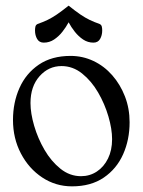

<svg xmlns="http://www.w3.org/2000/svg" viewBox="-20 -649 505 680"><path d="M235 11Q177 11 129.5 -20.5Q82 -52 54 -105.5Q26 -159 26 -224Q26 -286 49 -337.5Q72 -389 117.5 -420Q163 -451 230 -451Q273 -451 311 -433Q349 -415 377.5 -382.5Q406 -350 422.5 -307.5Q439 -265 439 -216Q439 -154 416 -102.5Q393 -51 347.5 -20Q302 11 235 11ZM267 -25Q298 -25 323 -41.5Q348 -58 362.5 -87.5Q377 -117 377 -156Q377 -192 364 -236.5Q351 -281 327.5 -321.5Q304 -362 271 -388.5Q238 -415 198 -415Q152 -415 120 -379Q88 -343 88 -284Q88 -248 101 -203.5Q114 -159 137.5 -118.5Q161 -78 194 -51.5Q227 -25 267 -25ZM223 -570Q214 -553 201 -536.5Q188 -520 171.5 -509Q155 -498 135 -498Q119 -498 111.5 -511Q104 -524 104 -541Q104 -549 105.5 -555Q107 -561 113 -564Q133 -571 148.5 -578.5Q164 -586 181 -597.5Q198 -609 223 -629Q248 -609 265 -597.5Q282 -586 297.5 -578.5Q313 -571 333 -564Q339 -561 340.5 -555Q342 -549 342 -541Q342 -524 334.5 -511Q327 -498 311 -498Q291 -498 274.5 -509Q258 -520 245 -536.5Q232 -553 223 -570Z"/></svg>

Font: Young Serif Light
Style: Regular
Weight: 300
Designer: Bastien Sozeau
Foundry: NBR — Bastien Sozeau
Version: Version 5.001